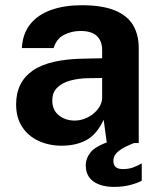

<svg xmlns="http://www.w3.org/2000/svg" viewBox="-20 -547 606 734"><path d="M216.2 10Q166.9 10 127.2 -8.5Q87.6 -26.9 64.6 -62.1Q41.6 -97.3 41.6 -147.8Q41.6 -232.8 105.1 -277.1Q168.5 -321.5 305.6 -322.9L370.5 -324.2V-354.9Q370.5 -390.7 349.7 -410Q328.9 -429.2 285 -428.5Q253.3 -428.2 224.6 -413.6Q195.9 -399.1 185 -363.2H63.6Q66.6 -419 96.3 -455.4Q126 -491.7 176.6 -509.4Q227.2 -527 291.8 -527Q371.1 -527 419.1 -507.2Q467.1 -487.4 488.8 -450.8Q510.4 -414.1 510.4 -363.5V0H388.4L376.3 -89.2Q350 -32.9 310.2 -11.5Q270.4 10 216.2 10ZM265.3 -86.1Q285.1 -86.1 303.8 -93.2Q322.6 -100.3 337.4 -112.7Q352.3 -125 361.2 -140.4Q370.1 -155.8 370.5 -172.5V-248.8L317.8 -248.1Q281.3 -247.7 249.9 -239.3Q218.5 -231 199.2 -212.5Q179.9 -194.1 179.9 -162.5Q179.9 -126.6 204.7 -106.4Q229.5 -86.1 265.3 -86.1ZM307.9 85.3Q307.9 58 326.8 34.6Q345.8 11.2 404.2 -8.2L505.9 -5.4Q453.3 14 433.4 30.6Q413.4 47.1 413.4 67.4Q413.4 83.2 422.1 91.3Q430.8 99.4 449.5 99.4Q472.4 99.4 490 92.7Q507.5 85.9 521.9 77.6V143.6Q508.1 152 479.3 159.8Q450.6 167.5 416.8 167.5Q365.8 167.5 336.9 146.5Q307.9 125.5 307.9 85.3Z"/></svg>

Font: Public Sans Thin
Style: Regular
Weight: 100
Designer: The Public Sans project authors (U.S. Web Design System). Libre Franklin designed by Pablo Impallari and Rodrigo Fuenzal
Version: Version 1.008